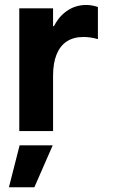

<svg xmlns="http://www.w3.org/2000/svg" viewBox="-20 -538 462 788"><path d="M59.1 -503.9H197.8V0H59.1ZM178.2 -325.7V-430.7H213.4L178.2 -325.7Q178.2 -380.4 198.5 -424.3Q218.8 -468.3 254.2 -492.9Q289.6 -517.6 333.5 -517.6Q357.4 -517.6 381.8 -509.3V-377.4Q352.1 -386.2 322.3 -386.2Q282.2 -386.2 254.4 -368.2Q226.6 -350.1 212.2 -314.5Q197.8 -278.8 197.8 -227.5ZM121.1 230.5H16.6L60.5 58.6H196.3Z"/></svg>

Font: Wanted Sans Variable
Style: Regular
Weight: 400
Designer: Original Design by Kil Hyung-jin and Kang Hanbin, Wanted Lab, Inc; Hangeul from Source Han Sans by Jang Soo-young and Ka
Foundry: Wanted Lab, Inc.
Version: Version 1.003;Glyphs 3.2 (3227)